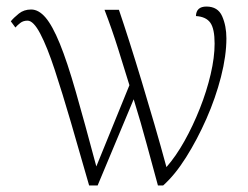

<svg xmlns="http://www.w3.org/2000/svg" viewBox="-20 -566 758 586"><path d="M252 0Q223 -102 196.5 -192.5Q170 -283 147 -353Q124 -423 103 -463Q82 -503 64 -503Q51 -503 42 -496Q33 -489 27 -482L13 -501Q22 -512 37.5 -524.5Q53 -537 75 -537Q98 -537 119 -512.5Q140 -488 162.5 -433Q185 -378 211.5 -285.5Q238 -193 274 -58L375 -306Q359 -358 340.5 -417Q322 -476 299 -536H343Q357 -495 375 -438.5Q393 -382 412.5 -317.5Q432 -253 451.5 -186Q471 -119 488 -56Q517 -89 543 -135.5Q569 -182 590 -235Q611 -288 623 -339.5Q635 -391 635 -433Q635 -478 622 -496.5Q609 -515 578 -517Q579 -546 610 -546Q645 -546 658 -516.5Q671 -487 671 -449Q671 -396 654.5 -331.5Q638 -267 610 -203.5Q582 -140 548 -86Q514 -32 478 0H462Q446 -58 428 -125Q410 -192 388 -263L278 0Z"/></svg>

Font: Noto Serif SemiCondensed ExtraLight
Style: Regular
Weight: 200
Width: 4
Designer: Monotype Design Team
Foundry: Monotype Imaging Inc.
Version: Version 2.014